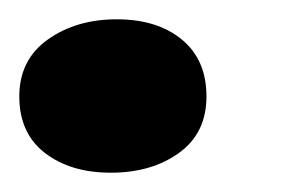

<svg xmlns="http://www.w3.org/2000/svg" viewBox="-33 -159 310 199"><path d="M-13 -59Q-13 -97 16.5 -118Q46 -139 88 -139Q130 -139 155.5 -118Q181 -97 181 -59Q181 -21 152.5 -0.5Q124 20 82 20Q40 20 13.5 -0.5Q-13 -21 -13 -59Z"/></svg>

Font: Sansita One
Style: Regular
Weight: 400
Version: Version 1.002